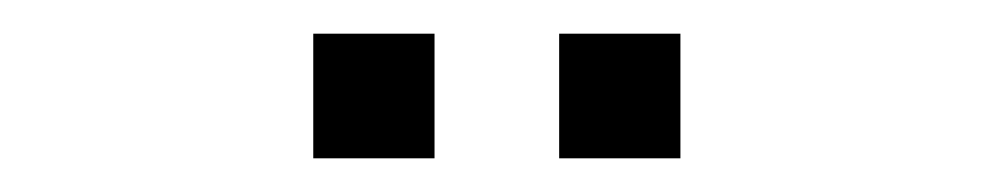

<svg xmlns="http://www.w3.org/2000/svg" viewBox="-20 -678 590 114"><path d="M166 -658H238V-584H166ZM312 -658H384V-584H312Z"/></svg>

Font: Gafata
Style: Regular
Weight: 400
Designer: Lautaro Hourcade
Foundry: Lautaro Hourcade
Version: Version 4.002; ttfautohint (v0.94.20-1c74) -l 7 -r 28 -G 0 -